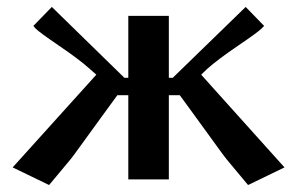

<svg xmlns="http://www.w3.org/2000/svg" viewBox="-20 -512 848 548"><path d="M461.9 0H346.2V-240.2H314.9Q302.2 -223.1 269.3 -177.7Q236.3 -132.3 210.9 -97.2Q185.5 -62 181.2 -57.1L120.1 16.1L16.1 -34.2L254.9 -298.8L236.8 -314.9Q206.1 -342.3 149.4 -380.9Q92.8 -419.4 82 -430.2L75.2 -438L127.9 -492.2L335 -290H346.2V-466.8H461.9V-290H473.1L681.2 -492.2L733.9 -438L726.1 -430.2Q715.3 -419.4 658.4 -380.9Q601.6 -342.3 570.8 -314.9L554.2 -298.8L792 -34.2L688 16.1L627 -57.1Q622.6 -62 597.2 -97.2Q571.8 -132.3 538.8 -177.7Q505.9 -223.1 493.2 -240.2H461.9Z"/></svg>

Font: Resagokr
Style: Bold
Weight: 600
Designer: gluk
Foundry: gluk
Version: Version 0.95